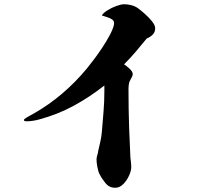

<svg xmlns="http://www.w3.org/2000/svg" viewBox="-20 -786 1040 907"><path d="M713 -653Q713 -634 701.5 -622.5Q690 -611 673 -604Q648 -573 621.5 -542Q595 -511 566 -482Q576 -476 591.5 -462Q607 -448 607 -436Q607 -429 603 -422Q599 -415 596 -409Q590 -399 588.5 -387.5Q587 -376 587 -364Q587 -273 590 -181Q592 -147 593 -112Q594 -77 596 -42Q597 -31 598.5 -19.5Q600 -8 600 3Q600 21 589.5 44Q579 67 562 84Q545 101 524 101Q496 101 478.5 79.5Q461 58 450 36Q444 25 440 3Q436 -19 436 -32Q436 -43 439.5 -53Q443 -63 444 -73Q449 -95 454 -117Q459 -139 461 -161Q465 -209 469 -257.5Q473 -306 473 -354Q473 -362 473 -368.5Q473 -375 473 -382Q403 -327 327.5 -286Q252 -245 166 -222Q152 -218 136 -215.5Q120 -213 105 -213Q102 -213 97.5 -214Q93 -215 93 -219Q93 -223 103.5 -229.5Q114 -236 125.5 -242Q137 -248 140 -250Q212 -291 275 -345Q338 -399 390 -462Q404 -479 424 -505.5Q444 -532 463.5 -561.5Q483 -591 498 -619Q513 -647 518 -668Q518 -670 518.5 -673Q519 -676 519 -677Q519 -688 508 -695Q497 -702 483 -706Q469 -710 461 -713Q468 -725 488 -737.5Q508 -750 530.5 -758Q553 -766 566 -766Q583 -766 600.5 -761.5Q618 -757 632 -747Q643 -739 662.5 -722Q682 -705 697.5 -686Q713 -667 713 -653Z"/></svg>

Font: Kaisei Tokumin ExtraBold
Style: Regular
Weight: 800
Designer: Font-Kai, 金井和夫
Foundry: KAZUO KANAI
Version: Version 5.003